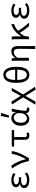

<svg xmlns="http://www.w3.org/2000/svg" viewBox="2185 -3024 1030 5440"><g transform="rotate(-90 2700.0 -304.0)"><path d="M320 12Q249 12 197.5 -5.5Q146 -23 118.5 -56Q91 -89 91 -134Q91 -169 106 -193Q121 -217 146.5 -232Q172 -247 202 -255V-259Q159 -275 137 -304Q115 -333 115 -367Q115 -412 142 -441Q169 -470 216.5 -484Q264 -498 325 -498Q379 -498 428 -482Q477 -466 518 -436L485 -381Q448 -407 409.5 -420Q371 -433 327 -433Q266 -433 231.5 -414Q197 -395 197 -357Q197 -324 231 -304Q265 -284 338 -284Q352 -284 366.5 -285Q381 -286 399 -287V-219Q378 -221 359.5 -221Q341 -221 323 -221Q248 -221 210.5 -201.5Q173 -182 173 -141Q173 -101 211.5 -77.5Q250 -54 329 -54Q374 -54 415 -66Q456 -78 499 -112L534 -57Q481 -17 431.5 -2.5Q382 12 320 12Z M856.7 0Q838.6 -95.5 806.2 -180.9Q773.8 -266.3 732.9 -340.6Q692 -415 647 -477.3L729.4 -498.1Q756.9 -459.1 784.6 -409.8Q812.3 -360.5 836.8 -305.9Q861.2 -251.3 880.1 -195.1Q899 -139 909.4 -84.6H913.4Q946.5 -147.2 977.3 -215.1Q1008.1 -283 1029.8 -351.9Q1051.4 -420.7 1057.3 -486.1H1140.1Q1127.6 -401.5 1099.8 -322.9Q1072 -244.3 1031.4 -165.4Q990.7 -86.5 937.8 0Z M1576 12Q1532.5 12 1506.6 -3.8Q1480.8 -19.7 1469.8 -50.6Q1458.9 -81.5 1458.9 -126.6V-419.1H1266.1V-481.4L1335.8 -486.1H1733.9V-419.1H1539.7Q1537.9 -341.7 1537.1 -266.1Q1536.2 -190.5 1536.2 -120.6Q1536.2 -86.4 1550.8 -71.5Q1565.4 -56.5 1594.2 -56.5Q1608.9 -56.5 1623.9 -59Q1638.9 -61.6 1654.6 -66.7L1666.5 -3.2Q1649.8 3.1 1626.2 7.5Q1602.6 12 1576 12Z M2053.5 12Q1966.4 12 1911.9 -51.5Q1857.5 -115.1 1857.5 -234.2Q1857.5 -318.1 1888.3 -376.9Q1919 -435.7 1968.7 -466.9Q2018.3 -498.1 2075.4 -498.1Q2108.4 -498.1 2140.2 -485.8Q2171.9 -473.5 2197.6 -446Q2223.4 -418.4 2237.2 -370.9H2239.9L2260.3 -486.1H2341.8Q2331.8 -438.1 2321.2 -385.6Q2310.7 -333.1 2301.6 -281.8Q2292.6 -230.4 2286.7 -185.4Q2280.8 -140.4 2280.8 -106.8Q2280.8 -82.4 2295 -69.5Q2309.1 -56.5 2328.8 -56.5Q2337.1 -56.5 2346 -58.6Q2355 -60.7 2362.7 -63.7L2374.5 -0.9Q2364.6 3.5 2348.8 7.8Q2333 12 2311.4 12Q2268.4 12 2242.2 -12.1Q2215.9 -36.2 2215.6 -86.8H2212.9Q2149.6 12 2053.5 12ZM2070.2 -57.2Q2104.5 -57.2 2135.5 -77.7Q2166.4 -98.3 2187 -132.7Q2207.5 -167.1 2210.8 -207.9L2218 -299.5Q2208.3 -339.1 2193 -364.8Q2177.7 -390.4 2159.6 -404.1Q2141.4 -417.9 2123 -423.4Q2104.7 -428.9 2088.1 -428.9Q2051.3 -428.9 2017.9 -407Q1984.6 -385 1963.5 -342.1Q1942.5 -299.2 1942.5 -234.9Q1942.5 -150.9 1976.2 -104Q2010 -57.2 2070.2 -57.2ZM2145.3 -559.3 2088.2 -568.9 2135.9 -799 2221 -783.9Z M2539.4 190.5 2456.2 178.5 2661.6 -163.5 2459.3 -477.3 2540.8 -498.1 2700.9 -236.4H2704.9L2842.1 -486.1H2929.1L2744 -163.7L2960.2 169.7L2879.9 190.5L2704.9 -95.7H2700.9Z M3300 12Q3229.8 12 3178.5 -27.2Q3127.2 -66.5 3099.6 -148.6Q3072 -230.6 3072 -358.8Q3072 -478.1 3099.6 -559.8Q3127.2 -641.5 3178.5 -683Q3229.8 -724.4 3300 -724.4Q3370.6 -724.4 3421.7 -682.8Q3472.8 -641.1 3500.4 -559.6Q3528 -478.1 3528 -358.8Q3528 -230.6 3500.4 -148.6Q3472.8 -66.5 3421.7 -27.2Q3370.6 12 3300 12ZM3300 -56.5Q3343 -56.5 3376 -84.9Q3409.1 -113.2 3427.9 -179.4Q3446.7 -245.6 3446.7 -358.8Q3446.7 -438.2 3435.7 -494.6Q3424.8 -551.1 3405.2 -586.9Q3385.7 -622.6 3358.8 -639.3Q3331.9 -656 3300 -656Q3268.1 -656 3241.2 -639.3Q3214.3 -622.6 3194.8 -586.9Q3175.2 -551.1 3164.3 -494.6Q3153.3 -438.2 3153.3 -358.8Q3153.3 -245.6 3172.1 -179.4Q3190.9 -113.2 3224.1 -84.9Q3257.4 -56.5 3300 -56.5ZM3117.2 -330.7V-389.6H3482.8V-330.7Z M4031 178.5Q4032.4 119.3 4033.6 57.3Q4034.8 -4.7 4035.4 -66.4Q4035.9 -128.2 4036.3 -186.6Q4036.7 -245.1 4036.7 -297.4Q4036.7 -365.6 4015 -396.1Q3993.3 -426.7 3942.6 -426.7Q3913.1 -426.7 3887.9 -417.8Q3862.7 -408.9 3837.6 -386.9Q3812.4 -364.9 3782.4 -324.4V0H3700.1V-352.6Q3700.1 -382 3699.1 -414.9Q3698 -447.9 3693.2 -486.1H3768.1L3775 -390.9H3777.8Q3818.9 -447.5 3863.1 -472.8Q3907.4 -498.1 3967.4 -498.1Q4045.2 -498.1 4079.6 -449.5Q4114 -401 4114 -308V178.5Z M4309.8 0V-352.6Q4309.8 -382 4308.4 -417.8Q4307 -453.6 4300.3 -486.1H4381.8Q4387.2 -466.8 4388.9 -435.9Q4390.5 -404.9 4390.5 -372.7V-220.6H4394.5Q4435 -290.4 4490.3 -347.4Q4545.7 -404.4 4608.6 -443.5Q4671.5 -482.6 4733.4 -498.1L4742 -420.3Q4702.8 -409.6 4662 -388.5Q4621.1 -367.4 4580.7 -336.3Q4540.2 -305.2 4500.6 -263.9Q4461 -222.7 4424.4 -171.5Q4406.6 -145.6 4396.9 -108.9Q4387.1 -72.3 4387.1 -25.3V0ZM4684.1 8.2Q4653.2 -27.4 4616.6 -72.9Q4579.9 -118.3 4545.6 -168.6Q4511.2 -218.8 4485.1 -269L4540.3 -321.6Q4566.6 -269.1 4606 -212.1Q4645.3 -155.2 4690.2 -100.5Q4735.1 -45.8 4777 0Z M5120 12Q5049 12 4997.5 -5.5Q4946 -23 4918.5 -56Q4891 -89 4891 -134Q4891 -169 4906 -193Q4921 -217 4946.5 -232Q4972 -247 5002 -255V-259Q4959 -275 4937 -304Q4915 -333 4915 -367Q4915 -412 4942 -441Q4969 -470 5016.5 -484Q5064 -498 5125 -498Q5179 -498 5228 -482Q5277 -466 5318 -436L5285 -381Q5248 -407 5209.5 -420Q5171 -433 5127 -433Q5066 -433 5031.5 -414Q4997 -395 4997 -357Q4997 -324 5031 -304Q5065 -284 5138 -284Q5152 -284 5166.5 -285Q5181 -286 5199 -287V-219Q5178 -221 5159.5 -221Q5141 -221 5123 -221Q5048 -221 5010.5 -201.5Q4973 -182 4973 -141Q4973 -101 5011.5 -77.5Q5050 -54 5129 -54Q5174 -54 5215 -66Q5256 -78 5299 -112L5334 -57Q5281 -17 5231.5 -2.5Q5182 12 5120 12Z"/></g></svg>

Font: Source Code Pro ExtraLight
Style: Regular
Weight: 200
Monospace: yes
Designer: Paul D. Hunt, Teo Tuominen
Foundry: Adobe
Version: Version 1.026;hotconv 1.1.0;makeotfexe 2.6.0